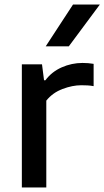

<svg xmlns="http://www.w3.org/2000/svg" viewBox="-20 -828 461 848"><path d="M76.5 0V-544H165.5L174.5 -473.5H180.5Q208.5 -511 252.5 -530.5Q296.5 -550 344.5 -550Q370 -550 393.5 -546V-447.5Q380.5 -450 366.8 -450.8Q353 -451.5 339 -451.5Q300 -451.5 256.2 -435Q212.5 -418.5 184.5 -383.5V0ZM182 -623.5 302.5 -808H421L284 -623.5Z"/></svg>

Font: Encode Sans SmExp Md
Style: Regular
Weight: 500
Width: 6
Designer: Multiple Designers
Foundry: Impallari Type
Version: Version 3.002; ttfautohint (v1.8.3) -l 8 -r 50 -G 200 -x 14 